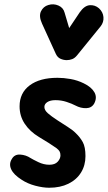

<svg xmlns="http://www.w3.org/2000/svg" viewBox="-20 -873 506 902"><path d="M211 9Q182 9 145.8 -0.5Q109.5 -10 81 -29Q44 -52.5 32.5 -77.8Q21 -103 35.5 -126Q48 -148.5 75 -146.8Q102 -145 123.5 -130.5Q134 -124 159.8 -111.5Q185.5 -99 212 -99Q238 -99 251 -113.2Q264 -127.5 264 -143Q264 -154.5 259.8 -161.8Q255.5 -169 246 -176.5Q231.5 -187 209.8 -200.8Q188 -214.5 163 -229.5Q120.5 -255 96.2 -291.5Q72 -328 72 -373.5Q72 -436.5 119.5 -472Q167 -507.5 250 -507.5Q279 -507.5 311.5 -501.8Q344 -496 373.5 -481.5Q409.5 -464 423.5 -439.5Q437.5 -415 422.5 -386.5Q410.5 -365.5 385 -364.8Q359.5 -364 334 -377.5Q318 -386 293 -394.2Q268 -402.5 240.5 -402.5Q216.5 -402.5 202.5 -393.5Q188.5 -384.5 188.5 -370.5Q188.5 -355.5 204.5 -341.2Q220.5 -327 250.5 -307.5Q274 -292 298.2 -276.8Q322.5 -261.5 336.5 -247Q356 -228.5 368.8 -205.5Q381.5 -182.5 381.5 -139.5Q381.5 -96 360.5 -62.2Q339.5 -28.5 301.2 -9.8Q263 9 211 9ZM293.5 -590.5Q279 -590.5 264.5 -596.8Q250 -603 242 -620.5L177.5 -762Q161.5 -797 172.5 -819.8Q183.5 -842.5 207 -849.5Q231.5 -857 254.5 -847Q277.5 -837 283.5 -813.5L305 -741L354.5 -815Q376.5 -846.5 401.2 -848.5Q426 -850.5 445 -834Q464 -816.5 466 -792.5Q468 -768.5 452.5 -749L342 -613Q331.5 -600 319 -595.2Q306.5 -590.5 293.5 -590.5Z"/></svg>

Font: Edu AU VIC WA NT Pre SemiBold
Style: Regular
Weight: 600
Designer: Tina and Corey Anderson, Eben Sorkin, Mirko Velimirovic
Foundry: Google for Education
Version: Version 1.001